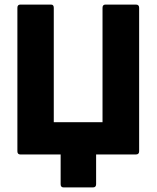

<svg xmlns="http://www.w3.org/2000/svg" viewBox="-20 -675 684 839"><path d="M258 144Q245 144 245 130V0H69Q56 0 56 -14V-641Q56 -655 69 -655H203Q215 -655 215 -641V-141H428V-641Q428 -655 441 -655H574Q588 -655 588 -641V-14Q588 0 574 0H400V130Q400 144 386 144Z"/></svg>

Font: Sofia Sans Semi Condensed Black
Style: Regular
Weight: 900
Designer: Botio Nikoltchev, Ani Petrova
Foundry: lettersoup
Version: Version 4.100; ttfautohint (v1.8.4.7-5d5b)